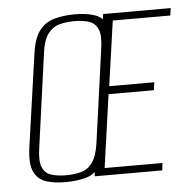

<svg xmlns="http://www.w3.org/2000/svg" viewBox="-47 -646 701 705"><g transform="rotate(-5 303.5 -293.5)"><path d="M166 12Q126 12 96 2.5Q66 -7 51.5 -36Q37 -65 45 -125L94 -469Q102 -526 124 -553.5Q146 -581 180 -590Q214 -599 254 -599Q295 -599 325 -589.5Q355 -580 369 -552.5Q383 -525 375 -469L326 -125Q318 -64 296 -35Q274 -6 241 3Q208 12 166 12ZM170 -13Q202 -13 227 -20Q252 -27 268.5 -50Q285 -73 292 -120L340 -467Q347 -514 336.5 -537Q326 -560 303.5 -567Q281 -574 249 -574Q219 -574 194 -567Q169 -560 152 -537Q135 -514 129 -467L81 -120Q74 -73 84 -50Q94 -27 117 -20Q140 -13 170 -13ZM275 0 358 -591H607L603 -564H391L357 -325H523L519 -296H352L314 -27H527L524 0Z"/></g></svg>

Font: Alumni Sans ExtraLight
Style: Italic
Weight: 250
Italic angle: -8°
Version: Version 1.016